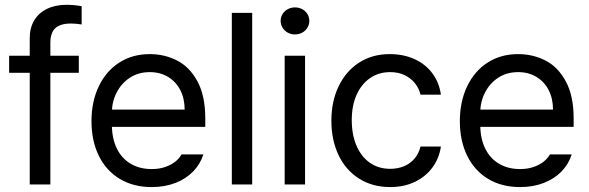

<svg xmlns="http://www.w3.org/2000/svg" viewBox="-20 -760 2425 791"><path d="M304.7 -460V-530.3H17.6V-460ZM121.1 -676.3C108.7 -655.8 102.5 -631.2 102.5 -602.5V0H187.5V-584C187.5 -611.3 194.3 -631.3 208 -644C221.7 -656.7 243.2 -663.1 272.5 -663.1C286.1 -663.1 300.8 -661.8 316.4 -659.2V-734.4C306.6 -736.3 296.2 -737.8 285.2 -738.8C274.1 -739.7 263.7 -740.2 253.9 -740.2C223.3 -740.2 196.6 -734.7 173.8 -723.6C151 -712.6 133.5 -696.8 121.1 -676.3Z M473.6 -22.9C511.1 -0.5 554.9 10.7 605 10.7C640.8 10.7 673.3 5 702.6 -6.3C731.9 -17.7 756.3 -33.5 775.9 -53.7C795.4 -73.9 809.4 -97.3 817.9 -124H728C721.5 -112.3 712.6 -102.1 701.2 -93.3C689.8 -84.5 675.9 -77.3 659.7 -71.8C643.4 -66.2 625.2 -63.5 605 -63.5C572.4 -63.5 543.8 -70.6 519 -85C494.3 -99.3 475.1 -120.3 461.4 -147.9C447.8 -175.6 440.9 -209 440.9 -248V-295.9C440.9 -325.2 447.4 -352.7 460.4 -378.4C473.5 -404.1 491.7 -424.6 515.1 -439.9C538.6 -455.2 565.9 -462.9 597.2 -462.9C625.8 -462.9 651 -456.2 672.9 -442.9C694.7 -429.5 711.4 -411.3 723.1 -388.2C734.9 -365.1 740.7 -338.5 740.7 -308.6H415.5V-237.3H825.7V-272.5C825.7 -334.3 814.9 -385.1 793.5 -424.8C772 -464.5 744 -493.2 709.5 -510.7C675 -528.3 637.5 -537.1 597.2 -537.1C549.6 -537.1 507.8 -525.6 471.7 -502.4C435.5 -479.3 407.4 -446.8 387.2 -404.8C367 -362.8 356.9 -314.8 356.9 -260.7C356.9 -206.7 367 -159.2 387.2 -118.2C407.4 -77.1 436.2 -45.4 473.6 -22.9Z M1019 0V-707H935.1V0Z M1152.8 -530.3V0H1236.8V-530.3ZM1165.5 -625.5C1174.6 -620.6 1184.4 -618.2 1194.8 -618.2C1205.9 -618.2 1216 -620.6 1225.1 -625.5C1234.2 -630.4 1241.4 -637.2 1246.6 -646C1251.8 -654.8 1254.4 -664.1 1254.4 -673.8C1254.4 -684.2 1251.8 -693.7 1246.6 -702.1C1241.4 -710.6 1234.2 -717.3 1225.1 -722.2C1216 -727.1 1205.9 -729.5 1194.8 -729.5C1184.4 -729.5 1174.6 -727.1 1165.5 -722.2C1156.4 -717.3 1149.3 -710.6 1144 -702.1C1138.8 -693.7 1136.2 -684.2 1136.2 -673.8C1136.2 -664.1 1138.8 -654.8 1144 -646C1149.3 -637.2 1156.4 -630.4 1165.5 -625.5Z M1459 -24.4C1495.8 -1 1538.6 10.7 1587.4 10.7C1625.8 10.7 1660 3.4 1689.9 -11.2C1719.9 -25.9 1744 -45.7 1762.2 -70.8C1780.4 -95.9 1791.8 -124.3 1796.4 -156.2H1712.4C1707.8 -137.4 1699.7 -120.9 1688 -106.9C1676.3 -92.9 1661.8 -82.4 1644.5 -75.2C1627.3 -68 1608.2 -64.5 1587.4 -64.5C1555.5 -64.5 1527.7 -72.8 1503.9 -89.4C1480.1 -106 1461.8 -129.4 1448.7 -159.7C1435.7 -189.9 1429.2 -225.3 1429.2 -265.6C1429.2 -305.3 1435.9 -340 1449.2 -369.6C1462.6 -399.3 1481.1 -422.2 1504.9 -438.5C1528.6 -454.8 1556.2 -462.9 1587.4 -462.9C1610.2 -462.9 1630.2 -458.7 1647.5 -450.2C1664.7 -441.7 1678.9 -430.5 1689.9 -416.5C1701 -402.5 1708.5 -387 1712.4 -370.1H1796.4C1791.8 -403.3 1780.1 -432.6 1761.2 -458C1742.4 -483.4 1717.8 -502.9 1687.5 -516.6C1657.2 -530.3 1623.2 -537.1 1585.4 -537.1C1537.9 -537.1 1496.1 -525.6 1460 -502.4C1423.8 -479.3 1395.7 -446.9 1375.5 -405.3C1355.3 -363.6 1345.2 -316.1 1345.2 -262.7C1345.2 -210 1355 -162.9 1374.5 -121.6C1394 -80.2 1422.2 -47.9 1459 -24.4Z M1991.2 -22.9C2028.6 -0.5 2072.4 10.7 2122.6 10.7C2158.4 10.7 2190.9 5 2220.2 -6.3C2249.5 -17.7 2273.9 -33.5 2293.5 -53.7C2313 -73.9 2327 -97.3 2335.4 -124H2245.6C2239.1 -112.3 2230.1 -102.1 2218.8 -93.3C2207.4 -84.5 2193.5 -77.3 2177.2 -71.8C2161 -66.2 2142.7 -63.5 2122.6 -63.5C2090 -63.5 2061.4 -70.6 2036.6 -85C2011.9 -99.3 1992.7 -120.3 1979 -147.9C1965.3 -175.6 1958.5 -209 1958.5 -248V-295.9C1958.5 -325.2 1965 -352.7 1978 -378.4C1991 -404.1 2009.3 -424.6 2032.7 -439.9C2056.2 -455.2 2083.5 -462.9 2114.7 -462.9C2143.4 -462.9 2168.6 -456.2 2190.4 -442.9C2212.2 -429.5 2229 -411.3 2240.7 -388.2C2252.4 -365.1 2258.3 -338.5 2258.3 -308.6H1933.1V-237.3H2343.3V-272.5C2343.3 -334.3 2332.5 -385.1 2311 -424.8C2289.6 -464.5 2261.6 -493.2 2227.1 -510.7C2192.5 -528.3 2155.1 -537.1 2114.7 -537.1C2067.2 -537.1 2025.4 -525.6 1989.3 -502.4C1953.1 -479.3 1925 -446.8 1904.8 -404.8C1884.6 -362.8 1874.5 -314.8 1874.5 -260.7C1874.5 -206.7 1884.6 -159.2 1904.8 -118.2C1925 -77.1 1953.8 -45.4 1991.2 -22.9Z"/></svg>

Font: Pretendard Variable
Style: Regular
Weight: 400
Designer: Base glyphs from Inter by Rasmus Andersson; Hangeul glyphs from Noto Sans CJK(Source Han Sans) by Jang Soo-young and Kan
Foundry: Kil Hyung-jin
Version: Version 1.309;Glyphs 3.2 (3225)